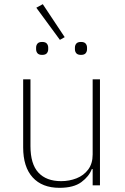

<svg xmlns="http://www.w3.org/2000/svg" viewBox="-20 -888 599 920"><path d="M424 0V-78H420Q407 -43 370 -15.5Q333 12 265 12Q182 12 136.5 -38Q91 -88 91 -182V-508H126V-188Q126 -102 164 -61Q202 -20 273 -20Q312 -20 346.5 -33.5Q381 -47 402.5 -75.5Q424 -104 424 -148V-508H459V0ZM267 -697 154 -851 185 -868 290 -710ZM182 -625Q166 -625 159.5 -633Q153 -641 153 -652V-660Q153 -671 159.5 -679Q166 -687 182 -687Q198 -687 204.5 -679Q211 -671 211 -660V-652Q211 -641 204.5 -633Q198 -625 182 -625ZM368 -625Q352 -625 345.5 -633Q339 -641 339 -652V-660Q339 -671 345.5 -679Q352 -687 368 -687Q384 -687 390.5 -679Q397 -671 397 -660V-652Q397 -641 390.5 -633Q384 -625 368 -625Z"/></svg>

Font: IBM Plex Sans ExtraLight
Style: Regular
Weight: 250
Designer: Mike Abbink, Paul van der Laan, Pieter van Rosmalen
Foundry: Bold Monday
Version: Version 3.201